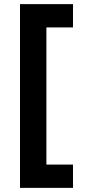

<svg xmlns="http://www.w3.org/2000/svg" viewBox="-20 -777 414 931"><path d="M334 -757V-644H205V21H334V134H77V-757Z"/></svg>

Font: Montserrat Alternates
Style: Bold
Weight: 700
Version: Version 2.001